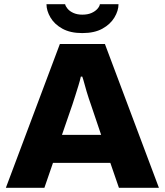

<svg xmlns="http://www.w3.org/2000/svg" viewBox="-20 -897 786 917"><path d="M8 0 266 -687H481L739 0H548L507 -119H233L192 0ZM276 -253H463L414 -398Q410 -409 404.5 -425.5Q399 -442 393.5 -460.5Q388 -479 383 -498Q378 -517 373 -531H366Q362 -512 354.5 -488Q347 -464 339.5 -440Q332 -416 326 -398ZM373 -739Q316 -739 278 -760Q240 -781 221 -813.5Q202 -846 202 -877H291Q293 -867 303 -855Q313 -843 331 -835Q349 -827 373 -827Q399 -827 417 -835Q435 -843 445.5 -855Q456 -867 457 -877H546Q546 -846 526.5 -813.5Q507 -781 469 -760Q431 -739 373 -739Z"/></svg>

Font: Archivo SemiBold ExtraBold
Style: Regular
Weight: 800
Version: Version 2.001